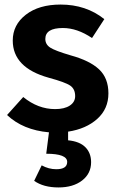

<svg xmlns="http://www.w3.org/2000/svg" viewBox="-20 -566 519 843"><path d="M456 -156Q456 -88 407 -44Q358 0 279 12V50Q330 55 355 80.5Q380 106 380 146Q380 196 340.5 226.5Q301 257 237 257Q171 257 130 228L163 160Q194 177 227 177Q275 177 275 145Q275 109 183 109L195 15Q81 5 11 -61L82 -140Q147 -87 222 -87Q263 -87 286.5 -102.5Q310 -118 310 -144Q310 -175 288.5 -190Q267 -205 193 -225Q36 -269 36 -388Q36 -457 93.5 -501.5Q151 -546 246 -546Q358 -546 438 -482L384 -399Q319 -443 256 -443Q179 -443 179 -395Q179 -371 200.5 -357Q222 -343 290 -323Q374 -300 415 -261.5Q456 -223 456 -156Z"/></svg>

Font: FiraSans
Style: Regular
Weight: 600
Designer: Carrois Corporate & Edenspiekermann AG
Foundry: Carrois Corporate GbR & Edenspiekermann AG
Version: Version 3.106;PS 003.106;hotconv 1.0.70;makeotf.lib2.5.58329